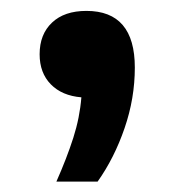

<svg xmlns="http://www.w3.org/2000/svg" viewBox="-20 -176 329 361"><path d="M86 165.5Q105.5 121.5 117.8 83.2Q130 45 133 7Q96.5 4 75.5 -17.5Q54.5 -39 54.5 -74Q54.5 -111.5 77.8 -133.5Q101 -155.5 142.5 -155.5Q233.5 -155.5 233.5 -49Q233.5 9 214.2 65Q195 121 163.5 165.5Z"/></svg>

Font: Encode Sans Expanded SemiBold
Style: Regular
Weight: 600
Width: 7
Designer: Multiple Designers
Foundry: Impallari Type
Version: Version 3.000; ttfautohint (v1.8.3) -l 8 -r 50 -G 200 -x 14 